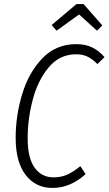

<svg xmlns="http://www.w3.org/2000/svg" viewBox="-20 -913 534 944"><path d="M494 -632 459 -598Q433 -624 409.5 -635Q386 -646 354 -646Q273 -646 219.5 -582Q166 -518 141 -423Q116 -328 116 -233Q116 -137 150 -89Q184 -41 243 -41Q282 -41 312 -55Q342 -69 375 -96L401 -57Q326 11 238 11Q155 11 106 -53Q57 -117 57 -235Q57 -344 89 -450Q121 -556 188 -626Q255 -696 355 -696Q400 -696 433 -680Q466 -664 494 -632ZM258 -762 234 -790 356 -893H391L483 -788L457 -762L369 -842Z"/></svg>

Font: Fira Sans Extra Condensed Light
Style: Italic
Weight: 300
Width: 3
Italic angle: -8°
Designer: Carrois Corporate & Edenspiekermann AG
Foundry: Carrois Corporate GbR & Edenspiekermann AG
Version: Version 4.203